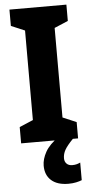

<svg xmlns="http://www.w3.org/2000/svg" viewBox="-62 -750 488 1021"><g transform="rotate(-5 181.5 -239.0)"><path d="M333 0H29V-87L102 -118V-596L29 -627V-714H333V-627L260 -596V-118L333 -87ZM249 99Q249 117 260 128Q271 139 290 139Q304 139 314.5 136Q325 133 333 129V223Q321 228 302.5 232Q284 236 261 236Q202 236 170 207.5Q138 179 138 129Q138 94 159 56Q180 18 232 -18L305 0Q273 33 261 54.5Q249 76 249 99Z"/></g></svg>

Font: Noto Sans Lao UI Cond ExtBd
Style: Regular
Weight: 800
Width: 3
Designer: Monotype Design Team
Foundry: Monotype Imaging Inc.
Version: Version 2.000; ttfautohint (v1.8.4.7-5d5b)